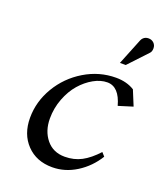

<svg xmlns="http://www.w3.org/2000/svg" viewBox="-133 -802 758 893"><g transform="rotate(20 245.5 -355.5)"><path d="M460 -466.8 490.7 -392.1 419.9 -370.1Q396.5 -456.5 337.9 -456.5Q305.2 -456.5 270.8 -437.3Q236.3 -418 208 -385.5Q179.7 -353 161.6 -305.9Q143.6 -258.8 143.6 -207.5Q143.6 -146 177.2 -104.7Q210.9 -63.5 268.6 -63.5Q314.5 -63.5 351.3 -83Q388.2 -102.5 426.3 -144L441.9 -126.5Q406.2 -68.4 349.9 -33Q293.5 2.4 230.5 2.4Q151.9 2.4 103.8 -47.9Q55.7 -98.1 55.7 -179.2Q55.7 -259.3 98.4 -331.3Q141.1 -403.3 213.6 -447Q286.1 -490.7 368.7 -490.7Q421.9 -490.7 460 -466.8ZM390.1 -561.5H361.3L413.6 -691.4Q416.5 -698.7 421.9 -704.1Q432.1 -714.4 447.8 -714.4Q463.9 -714.4 474.4 -704.1Q484.9 -693.8 484.9 -678.2Q484.9 -662.1 476.6 -653.8Z"/></g></svg>

Font: Flanker
Style: Italic
Weight: 400
Italic angle: -12°
Designer: Flanker
Version: Version 2.027